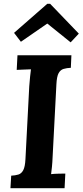

<svg xmlns="http://www.w3.org/2000/svg" viewBox="-20 -991 435 1011"><path d="M356 -700 353 -634Q331 -633 314.5 -628Q298 -623 288.5 -605.5Q279 -588 277 -547L257 -164Q256 -137 253.5 -112Q251 -87 249 -74Q265 -76 289.5 -76.5Q314 -77 324 -77L320 0H35L39 -66Q61 -67 77 -72Q93 -77 102.5 -95Q112 -113 114 -153L134 -536Q136 -563 138.5 -588Q141 -613 143 -626Q127 -625 103 -624.5Q79 -624 68 -623L72 -700ZM352 -768 229 -867 90 -771 54 -818 229 -971H244L395 -814Z"/></svg>

Font: Lora
Style: Bold Italic
Weight: 700
Italic angle: -3°
Designer: Olga Karpushina, Alexei Vanyashin (Cyrillic)
Foundry: Cyreal
Version: Version 3.004